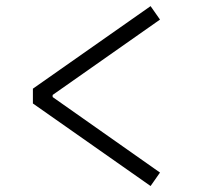

<svg xmlns="http://www.w3.org/2000/svg" viewBox="-20 -644 660 642"><path d="M515 -578.5 156 -326.5V-319.5L515 -67L483.5 -22L90 -298V-347.5L483.5 -623.5Z"/></svg>

Font: Monaspace Krypton Var ExLight
Style: Regular
Weight: 200
Designer: Riley Cran and the Lettermatic Team
Version: Version 1.200 (Monaspace Krypton Var)